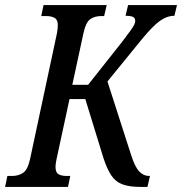

<svg xmlns="http://www.w3.org/2000/svg" viewBox="-53 -734 715 754"><path d="M-33 0 -24 -43H-6Q20 -43 38 -55.5Q56 -68 65 -109L171 -605Q174 -622 174 -636Q174 -657 161 -664Q148 -671 128 -671H109L118 -714H366L356 -671H346Q318 -671 301 -658.5Q284 -646 275 -605L231 -401H293L426 -569Q449 -599 460 -614.5Q471 -630 474.5 -638Q478 -646 478 -652Q478 -663 469.5 -667.5Q461 -672 440 -672L450 -714H642L632 -672Q603 -672 575 -652Q547 -632 505 -581L369 -414L462 -125Q477 -78 494 -60.5Q511 -43 532 -43H536L526 0H498Q455 0 428 -10Q401 -20 384.5 -44.5Q368 -69 354 -111L282 -345H220L169 -109Q165 -89 165 -79Q165 -57 176.5 -50Q188 -43 209 -43H223L214 0Z"/></svg>

Font: Noto Serif ExtraCondensed Medium
Style: Italic
Weight: 500
Width: 2
Italic angle: -12°
Designer: Monotype Design Team
Foundry: Monotype Imaging Inc.
Version: Version 2.013; ttfautohint (v1.8.4.7-5d5b)